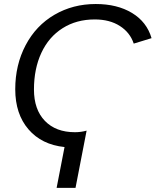

<svg xmlns="http://www.w3.org/2000/svg" viewBox="-20 -718 768 947"><path d="M259.3 208.5 298.3 7.3Q185.5 -4.4 120.4 -80.1Q55.2 -155.8 55.2 -277.8Q55.2 -397.9 106.4 -495.1Q157.7 -592.3 248.8 -645.3Q339.8 -698.2 452.1 -698.2Q558.1 -698.2 631.1 -654.1Q704.1 -609.9 727.5 -529.8L639.6 -502.9Q621.6 -557.6 571.3 -589.8Q521 -622.1 447.3 -622.1Q356.9 -622.1 289.1 -579.1Q220.7 -536.1 184.1 -457.5Q147.5 -378.9 147.5 -276.4Q147.5 -177.7 201.4 -121.8Q255.4 -65.9 349.6 -65.9Q379.4 -65.9 407.2 -73.7L352.5 208.5Z"/></svg>

Font: Arimo
Style: Italic
Weight: 400
Italic angle: -12°
Designer: Steve Matteson
Foundry: Monotype Imaging Inc.
Version: Version 1.33